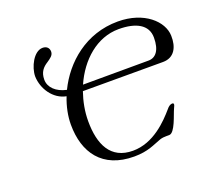

<svg xmlns="http://www.w3.org/2000/svg" viewBox="-117 -818 1074 979"><g transform="rotate(-20 420.5 -328.5)"><path d="M841 -503C839 -581 752 -664 609 -664C435 -664 309 -553 247 -425C191 -437 156 -471 156 -513C156 -554 175 -575 202 -592C221 -605 238 -616 238 -636C238 -656 225 -669 203 -669C155 -669 118 -595 118 -544C120 -477 165 -408 234 -395C215 -347 205 -297 205 -251C205 -100 281 12 454 12C530 12 567 -11 607 -25C619 -29 631 -30 642 -30C648 -30 653 -30 658 -30C690 -30 714 -121 728 -150C731 -157 735 -164 735 -169C735 -173 733 -176 728 -176C715 -176 705 -167 697 -157C653 -106 570 -18 458 -18C337 -18 294 -111 294 -238C294 -290 304 -342 321 -391H756C817 -391 843 -440 841 -503ZM689 -423 333 -422C384 -538 481 -626 600 -626C693 -626 755 -594 755 -524C755 -455 728 -423 689 -423Z"/></g></svg>

Font: EB Garamond
Style: Italic
Weight: 400
Italic angle: -17.2°
Designer: Georg Duffner and Octavio Pardo
Foundry: Georg Duffner
Version: Version 1.000;PS 001.000;hotconv 1.0.88;makeotf.lib2.5.64775